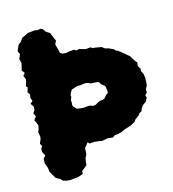

<svg xmlns="http://www.w3.org/2000/svg" viewBox="-106 -774 793 882"><g transform="rotate(-15 290.5 -332.5)"><path d="M78 5 57 -6 45 -27 37 -41 35 -59 26 -85 27 -106 38 -118 28 -137V-152L35 -164L28 -176L37 -198L38 -209L34 -230L39 -241L43 -259L37 -275L31 -287L43 -303L35 -319L44 -333L45 -348L34 -365L46 -375L40 -391L43 -407L34 -419L41 -441L34 -448L41 -469L42 -480L35 -497L45 -509L34 -523L40 -545L42 -558L37 -576L46 -598L39 -613L51 -641L64 -651L76 -668L89 -673L105 -682L141 -686L152 -683L167 -686L176 -682L188 -666L205 -655L215 -630L222 -615L214 -599L217 -588L221 -573L225 -556L236 -549L254 -548L266 -551L280 -552L293 -553L299 -547L316 -550L338 -543L347 -542L367 -544L376 -538L388 -537L417 -532L430 -522L446 -518L468 -508L477 -499L485 -496L503 -482L516 -471L532 -457L538 -447L549 -430L557 -421L554 -406L564 -389L563 -378L571 -362L574 -343L572 -309L562 -290L564 -278L553 -265L557 -255L548 -237L531 -225L521 -211L517 -199L506 -194L498 -183L482 -172L473 -160L452 -149L421 -139L403 -131L383 -126L370 -125L359 -117L337 -120L330 -119L307 -115L291 -118L271 -120L249 -118L241 -126L223 -103L222 -76L213 -57L210 -39L209 -26L196 -15L183 -5L182 9L158 17L140 19L118 21L102 19L86 15ZM310 -281 319 -282 326 -285 332 -289 343 -294 350 -296H358L369 -301L375 -308L382 -316L390 -321V-334L388 -347L386 -355L379 -361L371 -367L367 -373L363 -380L351 -382L341 -383H335L323 -384L317 -388L303 -391L291 -390L285 -389L276 -388H266L255 -386L247 -383L234 -379L229 -371L224 -362L222 -355L223 -349L221 -341L217 -333L218 -328V-317L217 -311L219 -302L226 -296L233 -288L244 -286L252 -285L266 -284L274 -285L287 -286H296L301 -284Z"/></g></svg>

Font: Winky Rough ExtraBold
Style: Regular
Weight: 800
Designer: Simon Atzbach
Foundry: typofactur
Version: Version 1.206; ttfautohint (v1.8.4.7-5d5b)